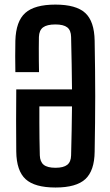

<svg xmlns="http://www.w3.org/2000/svg" viewBox="-20 -828 492 856"><path d="M227.5 8Q135 8 94.2 -29.2Q53.5 -66.5 52.5 -152.5Q51.5 -223.5 51.8 -288.2Q52 -353 52.5 -429.5H301Q300.5 -485.5 299.5 -542.5Q298.5 -599.5 297 -663Q296.5 -693 279.8 -706Q263 -719 227 -719Q189.5 -719 172 -706Q154.5 -693 153.5 -663Q153 -639.5 153 -612.2Q153 -585 153.2 -557.8Q153.5 -530.5 154 -506.5H48.5Q48 -545.5 47.8 -577Q47.5 -608.5 48.5 -646.5Q51 -733 92.5 -770.2Q134 -807.5 227 -807.5Q319.5 -807.5 360 -770.2Q400.5 -733 402 -646.5Q403 -580 403.8 -519Q404.5 -458 404.5 -399.2Q404.5 -340.5 403.8 -279.5Q403 -218.5 402 -151.5Q401 -67 360.5 -29.5Q320 8 227.5 8ZM227.5 -80Q263 -80 279.8 -93.2Q296.5 -106.5 297 -135.5Q298.5 -194.5 299.5 -248Q300.5 -301.5 301 -353.5H155.5Q155.5 -315 155.5 -280.5Q155.5 -246 156 -211Q156.5 -176 157.5 -135.5Q158.5 -106.5 175 -93.2Q191.5 -80 227.5 -80Z"/></svg>

Font: Big Shoulders Medium
Style: Regular
Weight: 500
Designer: Patric King
Foundry: XO Type Co
Version: Version 2.002